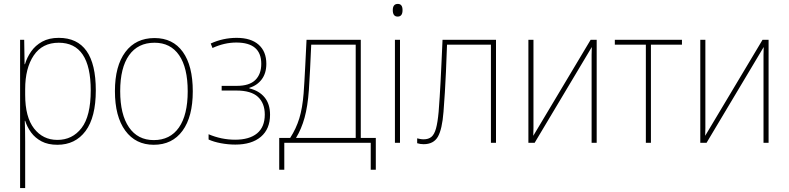

<svg xmlns="http://www.w3.org/2000/svg" viewBox="-20 -732 4042 984"><path d="M83 232V-528H104L106 -403H108Q118 -437 139.5 -468Q161 -499 196 -518.5Q231 -538 281 -538Q471 -538 471 -269Q471 -131 418.5 -60.5Q366 10 274 10Q226 10 193 -7.5Q160 -25 139.5 -53Q119 -81 109 -113H107Q108 -88 108.5 -60.5Q109 -33 109 -4V232ZM274 -15Q351 -15 398 -76Q445 -137 445 -269Q445 -513 281 -513Q197 -513 153 -448Q109 -383 109 -275V-246Q109 -132 154.5 -73.5Q200 -15 274 -15Z M768 10Q675 10 622 -62.5Q569 -135 569 -265Q569 -394 622.5 -465.5Q676 -537 772 -537Q866 -537 917 -466Q968 -395 968 -264Q968 -134 915.5 -62Q863 10 768 10ZM768 -14Q852 -14 897 -78.5Q942 -143 942 -264Q942 -385 898 -449Q854 -513 772 -513Q687 -513 641.5 -449Q596 -385 596 -265Q596 -145 641 -79.5Q686 -14 768 -14Z M1186 9Q1149 9 1112 2Q1075 -5 1049 -17V-44Q1115 -16 1185 -16Q1258 -16 1297.5 -48.5Q1337 -81 1337 -145Q1337 -203 1302 -235.5Q1267 -268 1191 -268H1116V-292H1194Q1258 -292 1288.5 -322Q1319 -352 1319 -405Q1319 -514 1191 -514Q1130 -514 1069 -486L1060 -509Q1123 -538 1193 -538Q1266 -538 1305.5 -503Q1345 -468 1345 -405Q1345 -357 1321.5 -325.5Q1298 -294 1258 -282V-279Q1308 -267 1336 -233Q1364 -199 1364 -144Q1364 -71 1317 -31Q1270 9 1186 9Z M1411 138V-25H1467Q1498 -73 1514 -125.5Q1530 -178 1536 -253Q1538 -281 1540 -313.5Q1542 -346 1544.5 -396.5Q1547 -447 1551 -528H1829V-25H1906V138H1880V0H1437V138ZM1497 -25H1803V-503H1575Q1572 -430 1569 -374Q1566 -318 1563 -271Q1557 -187 1541 -129Q1525 -71 1497 -25Z M2018 -647Q1993 -647 1993 -680Q1993 -712 2019 -712Q2043 -712 2043 -680Q2043 -647 2018 -647ZM2004 0V-528H2030V0Z M2151 7Q2134 7 2118 2V-23Q2126 -21 2134 -19.5Q2142 -18 2151 -18Q2176 -18 2191 -30.5Q2206 -43 2214.5 -73.5Q2223 -104 2228 -159Q2231 -199 2233.5 -236.5Q2236 -274 2238 -315Q2240 -356 2242.5 -407.5Q2245 -459 2248 -528H2522V0H2496V-503H2271Q2268 -421 2265.5 -364Q2263 -307 2260 -259.5Q2257 -212 2253 -159Q2246 -69 2224 -31Q2202 7 2151 7Z M2688 0V-528H2714V-117Q2714 -94 2714 -76Q2714 -58 2713 -36L3007 -528H3038V0H3012V-410Q3012 -433 3012 -450.5Q3012 -468 3013 -491L2720 0Z M3290 0V-503H3131V-528H3475V-503H3316V0Z M3569 0V-528H3595V-117Q3595 -94 3595 -76Q3595 -58 3594 -36L3888 -528H3919V0H3893V-410Q3893 -433 3893 -450.5Q3893 -468 3894 -491L3601 0Z"/></svg>

Font: Noto Sans SemiCondensed Thin
Style: Regular
Weight: 100
Width: 4
Designer: Monotype Design Team
Foundry: Monotype Imaging Inc.
Version: Version 2.013; ttfautohint (v1.8.4.7-5d5b)